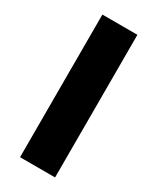

<svg xmlns="http://www.w3.org/2000/svg" viewBox="-169 -692 611 745"><g transform="rotate(30 136.5 -319.5)"><path d="M215 0H58V-639H215Z"/></g></svg>

Font: Anek Bangla Medium
Style: Bold
Weight: 700
Version: Version 1.003